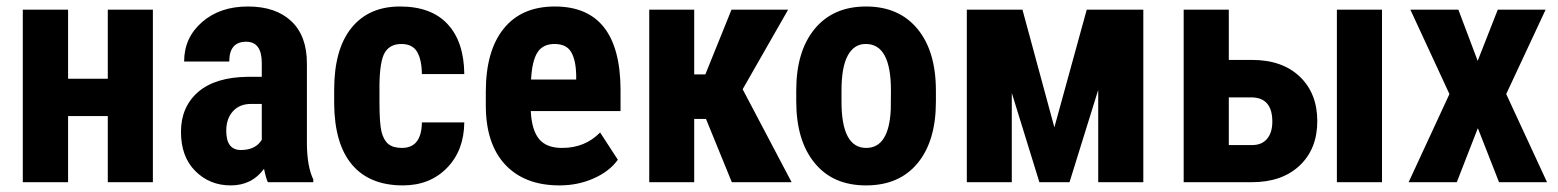

<svg xmlns="http://www.w3.org/2000/svg" viewBox="-20 -558 4771 588"><path d="M448.2 0H310.1V-202.6H188.5V0H49.8V-528.3H188.5V-316.9H310.1V-528.3H448.2Z M672.9 -157.2Q672.9 -98.6 717.8 -98.6Q762.7 -98.6 781.7 -129.9V-239.7H748.5Q713.9 -239.7 693.4 -217.3Q672.9 -194.8 672.9 -157.2ZM781.7 -365.2Q781.7 -430.2 733.9 -430.2Q682.1 -430.2 682.1 -369.6H543.9Q543.9 -442.4 598.6 -490.2Q653.3 -538.1 739.3 -538.1Q824.2 -538.1 872.1 -493.2Q919.9 -448.2 919.9 -363.8V-115.2Q920.9 -46.9 939.5 -8.3V0H800.3Q794.4 -12.2 788.6 -41Q751.5 9.8 686.5 9.8Q622.1 9.8 578.1 -34.2Q534.2 -78.1 534.2 -154.3Q534.2 -230.5 586.9 -276.4Q639.6 -321.8 739.7 -322.8H781.7Z M1210.9 -105Q1271 -105 1272 -183.1H1401.9Q1400.9 -96.7 1348.6 -43.5Q1296.4 9.8 1213.9 9.8Q1111.8 9.8 1058.1 -53.7Q1004.4 -117.2 1003.4 -240.7V-282.7Q1003.4 -407.2 1056.4 -472.7Q1109.4 -538.1 1205.1 -538.1Q1300.8 -538.1 1350.8 -484.1Q1400.9 -430.2 1401.9 -331.1H1272Q1271.5 -375.5 1257.3 -399.4Q1243.2 -423.3 1209 -423.3Q1174.8 -423.3 1158.9 -397.7Q1143.1 -372.1 1142.1 -298.3V-244.6Q1142.1 -180.2 1148.4 -154.5Q1154.8 -128.9 1169.4 -116.9Q1184.1 -105 1210.9 -105Z M1744.6 -314.5V-327.1Q1743.7 -374.5 1729 -398.9Q1714.4 -423.3 1678.2 -423.3Q1642.6 -423.3 1626 -397.5Q1609.4 -371.6 1606.4 -314.5ZM1679.2 -538.1Q1878.4 -538.1 1880.4 -285.6V-217.8H1605.5Q1608.4 -159.2 1631.3 -131.8Q1654.3 -104.5 1702.1 -105Q1771.5 -105 1817.9 -152.3L1872.1 -68.8Q1846.7 -33.2 1798.3 -11.7Q1750 9.8 1693.4 9.8Q1586.9 9.8 1527.3 -53.7Q1467.8 -117.2 1467.8 -235.4V-277.3Q1467.8 -402.3 1522.5 -470.2Q1577.1 -538.1 1679.2 -538.1Z M2106 -193.8V0H1968.3V-528.3H2106V-330.1H2140.1L2220.2 -528.3H2393.6L2254.4 -284.7L2404.3 0H2221.2L2142.1 -193.8Z M2631.8 -423.3Q2596.2 -423.8 2576.7 -388.7Q2557.1 -353.5 2557.1 -281.2V-246.6Q2557.1 -105 2632.8 -105Q2702.6 -105 2708 -223.1L2708.5 -281.2Q2708.5 -423.3 2631.8 -423.3ZM2418.5 -281.2Q2418.5 -401.4 2475.1 -469.7Q2531.7 -538.1 2632.3 -538.1Q2732.9 -538.1 2789.6 -469.7Q2846.2 -401.4 2846.2 -280.3V-246.6Q2846.2 -126 2790 -58.1Q2733.9 9.8 2632.3 9.8Q2530.8 9.8 2475.1 -58.6Q2418.5 -127 2418.5 -247.6Z M3481.4 -528.3V0H3343.3V-282.7L3255.4 0H3163.1L3078.6 -273.4V0H2940.9V-528.3H3111.3L3209 -168L3308.1 -528.3Z M3743.2 -259.8V-113.8H3815.4Q3844.2 -113.8 3860.4 -132.8Q3876.5 -151.9 3876.5 -185.5Q3876.5 -259.8 3811.5 -259.8ZM4212.4 0H4074.2V-528.3H4212.4ZM3743.2 -374.5H3814Q3907.2 -374.5 3960.7 -323.2Q4014.2 -272 4014.2 -187Q4014.2 -102.1 3960.2 -51Q3906.2 0 3813.5 0H3605V-528.3H3743.2Z M4505.4 -371.6 4566.9 -528.3H4713.4L4592.8 -270L4717.8 0H4570.8L4505.9 -165.5L4441.4 0H4293.9L4418.9 -270L4299.3 -528.3H4446.3Z"/></svg>

Font: RobotoCondensed-Bold
Style: Bold
Weight: 700
Designer: Google
Version: Version 2.001240; 2014